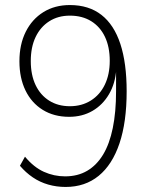

<svg xmlns="http://www.w3.org/2000/svg" viewBox="-20 -733 589 761"><path d="M240 8Q204 8 171 -1.5Q138 -11 110 -30Q82 -49 59 -76L79 -112Q114 -70 154 -52Q194 -34 238 -34Q288 -34 325.5 -56Q363 -78 388.5 -120Q414 -162 427 -225.5Q440 -289 440 -371V-459H441Q437 -402 412 -359.5Q387 -317 346.5 -293.5Q306 -270 254 -270Q194 -270 149.5 -297.5Q105 -325 81 -374.5Q57 -424 57 -490Q57 -557 82 -607Q107 -657 152 -685Q197 -713 257 -713Q332 -713 382 -674Q432 -635 457 -559Q482 -483 482 -371Q482 -249 453.5 -164.5Q425 -80 371 -36Q317 8 240 8ZM257 -312Q304 -312 340 -334.5Q376 -357 395.5 -397.5Q415 -438 415 -492Q415 -547 396 -587Q377 -627 341.5 -649Q306 -671 257 -671Q210 -671 175 -648.5Q140 -626 121 -586Q102 -546 102 -491Q102 -436 121 -396Q140 -356 175 -334Q210 -312 257 -312Z"/></svg>

Font: Nunito Sans 10pt SemiCondensed ExtraLight
Style: Regular
Weight: 250
Width: 4
Designer: Vernon Adams
Foundry: Vernon Adams
Version: Version 3.101;gftools[0.9.27]